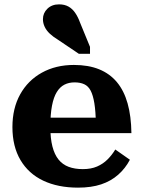

<svg xmlns="http://www.w3.org/2000/svg" viewBox="-20 -849 657 881"><path d="M211 -267Q211 -214 220.5 -177Q230 -140 248.5 -117Q267 -94 295 -83.5Q323 -73 360 -73Q398 -73 425.5 -85Q453 -97 473.5 -117.5Q494 -138 509 -163L576 -116Q555 -76 522 -47Q489 -18 444 -3Q399 12 338 12Q246 12 178.5 -20Q111 -52 74 -114.5Q37 -177 37 -266Q37 -352 72.5 -416Q108 -480 172 -515.5Q236 -551 319 -551Q386 -551 435 -531Q484 -511 516.5 -472Q549 -433 565.5 -374.5Q582 -316 583 -238H169V-309H441L420 -281Q419 -338 413 -375Q407 -412 396 -433Q385 -454 366.5 -462.5Q348 -471 322 -471Q296 -471 275.5 -460.5Q255 -450 240.5 -426.5Q226 -403 218.5 -363.5Q211 -324 211 -267ZM347 -746 393 -634V-602H342L244 -668Q224 -680 208.5 -694.5Q193 -709 185 -726Q177 -743 177 -761Q177 -789 197.5 -809Q218 -829 251 -829Q276 -829 294 -819Q312 -809 325 -790Q338 -771 347 -746Z"/></svg>

Font: Roboto Serif
Style: Bold
Weight: 700
Designer: Greg Gazdowicz
Foundry: Commercial Type
Version: Version 1.008